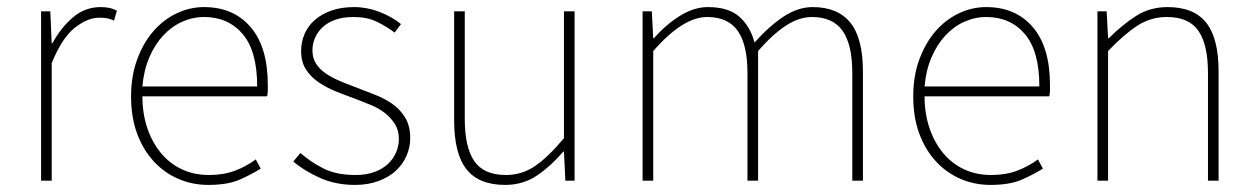

<svg xmlns="http://www.w3.org/2000/svg" viewBox="-20 -510 3548 542"><path d="M96 0V-478H122L126 -388H128Q152 -432 186 -461Q220 -490 264 -490Q276 -490 287 -488Q298 -486 310 -480L302 -452Q290 -457 282 -458.5Q274 -460 260 -460Q227 -460 191 -431.5Q155 -403 126 -332V0Z M568 12Q523 12 483.5 -5Q444 -22 414 -54.5Q384 -87 367 -133Q350 -179 350 -238Q350 -296 367.5 -343Q385 -390 413.5 -422.5Q442 -455 479 -472.5Q516 -490 556 -490Q639 -490 687.5 -433.5Q736 -377 736 -270Q736 -262 736 -254.5Q736 -247 734 -238H382Q382 -190 395.5 -149.5Q409 -109 433.5 -79Q458 -49 492.5 -32.5Q527 -16 570 -16Q611 -16 643 -28Q675 -40 702 -60L716 -34Q689 -17 655.5 -2.5Q622 12 568 12ZM382 -266H706Q706 -366 665 -414Q624 -462 556 -462Q524 -462 494 -448.5Q464 -435 440.5 -409.5Q417 -384 401.5 -348Q386 -312 382 -266Z M982 12Q928 12 884 -7.5Q840 -27 808 -54L828 -78Q858 -52 894 -34Q930 -16 984 -16Q1014 -16 1037 -24.5Q1060 -33 1075 -47Q1090 -61 1098 -79.5Q1106 -98 1106 -118Q1106 -142 1095 -159.5Q1084 -177 1067 -190.5Q1050 -204 1028.5 -213Q1007 -222 986 -230Q958 -240 930.5 -251Q903 -262 880.5 -277Q858 -292 844 -313.5Q830 -335 830 -366Q830 -391 839.5 -413.5Q849 -436 868 -453Q887 -470 915 -480Q943 -490 980 -490Q1016 -490 1051 -476.5Q1086 -463 1112 -442L1094 -418Q1070 -436 1043 -449Q1016 -462 978 -462Q948 -462 926 -454Q904 -446 890 -432.5Q876 -419 869 -402.5Q862 -386 862 -368Q862 -346 872 -330.5Q882 -315 898.5 -303.5Q915 -292 935.5 -283Q956 -274 978 -266Q1006 -255 1035 -244Q1064 -233 1086.5 -217.5Q1109 -202 1123.5 -178.5Q1138 -155 1138 -120Q1138 -94 1127.5 -70Q1117 -46 1097.5 -28Q1078 -10 1048.5 1Q1019 12 982 12Z M1406 12Q1332 12 1297 -32Q1262 -76 1262 -170V-478H1292V-174Q1292 -94 1319 -55Q1346 -16 1408 -16Q1453 -16 1490 -41Q1527 -66 1572 -120V-478H1602V0H1576L1572 -82H1570Q1534 -40 1495 -14Q1456 12 1406 12Z M1794 0V-478H1820L1824 -402H1826Q1859 -440 1899 -465Q1939 -490 1978 -490Q2037 -490 2067.5 -462.5Q2098 -435 2110 -390Q2152 -437 2192.5 -463.5Q2233 -490 2274 -490Q2345 -490 2380.5 -446Q2416 -402 2416 -308V0H2386V-304Q2386 -384 2358.5 -423Q2331 -462 2272 -462Q2236 -462 2199 -438Q2162 -414 2120 -366V0H2090V-304Q2090 -384 2062.5 -423Q2035 -462 1976 -462Q1908 -462 1824 -366V0Z M2776 12Q2731 12 2691.5 -5Q2652 -22 2622 -54.5Q2592 -87 2575 -133Q2558 -179 2558 -238Q2558 -296 2575.5 -343Q2593 -390 2621.5 -422.5Q2650 -455 2687 -472.5Q2724 -490 2764 -490Q2847 -490 2895.5 -433.5Q2944 -377 2944 -270Q2944 -262 2944 -254.5Q2944 -247 2942 -238H2590Q2590 -190 2603.5 -149.5Q2617 -109 2641.5 -79Q2666 -49 2700.5 -32.5Q2735 -16 2778 -16Q2819 -16 2851 -28Q2883 -40 2910 -60L2924 -34Q2897 -17 2863.5 -2.5Q2830 12 2776 12ZM2590 -266H2914Q2914 -366 2873 -414Q2832 -462 2764 -462Q2732 -462 2702 -448.5Q2672 -435 2648.5 -409.5Q2625 -384 2609.5 -348Q2594 -312 2590 -266Z M3078 0V-478H3104L3108 -402H3110Q3148 -440 3187 -465Q3226 -490 3276 -490Q3350 -490 3385 -446Q3420 -402 3420 -308V0H3390V-304Q3390 -384 3363 -423Q3336 -462 3274 -462Q3229 -462 3191.5 -438Q3154 -414 3108 -366V0Z"/></svg>

Font: TypoPRO Source Sans Pro
Style: Regular
Weight: 200
Designer: Paul D. Hunt
Foundry: Adobe Systems Incorporated
Version: Version 2.020;PS 2.000;hotconv 1.0.86;makeotf.lib2.5.63406